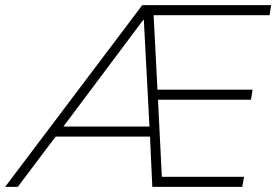

<svg xmlns="http://www.w3.org/2000/svg" viewBox="-57 -725 1072 745"><path d="M-37 0 495 -705H995L989 -666H539L554 -377H923L917 -338H556L571 -39H890L883 0H534L525 -195H159L12 0ZM499 -648 189 -234H523L501 -648Z"/></svg>

Font: Nunito Sans ExtraLight
Style: Italic
Weight: 200
Italic angle: -9°
Designer: Vernon Adams
Foundry: Vernon Adams
Version: Version 3.006; ttfautohint (v1.8.3)